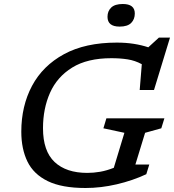

<svg xmlns="http://www.w3.org/2000/svg" viewBox="-20 -930 870 960"><path d="M416.5 -65.5Q448 -65.5 480.8 -71.2Q513.5 -77 549 -91L602 -266L497 -288.5L512 -338.5H802L786.5 -288.5L705.5 -266L657 -107.5H726.5L711.5 -59Q643 -27 563.8 -8.5Q484.5 10 407.5 10Q289 10 218.5 -24.5Q148 -59 117.2 -122.2Q86.5 -185.5 86.5 -271.5Q86.5 -400 140.2 -500.8Q194 -601.5 300.2 -659.2Q406.5 -717 564 -717Q609.5 -717 649 -710.8Q688.5 -704.5 721.5 -693.5L774.5 -742H830L750 -480H678.5L689 -609Q655 -627.5 618 -633.2Q581 -639 537 -639Q416.5 -639 341 -592.2Q265.5 -545.5 230.2 -466.2Q195 -387 195 -289Q195 -174.5 253 -120Q311 -65.5 416.5 -65.5ZM578 -797Q517.5 -797 517.5 -846Q517.5 -874.5 536 -892.2Q554.5 -910 594 -910Q654 -910 654 -862.5Q654 -833.5 635.8 -815.2Q617.5 -797 578 -797Z"/></svg>

Font: Newsreader Caption
Style: Italic
Weight: 400
Italic angle: -17°
Designer: Hugues Gentile
Foundry: Production Type
Version: Version 1.001